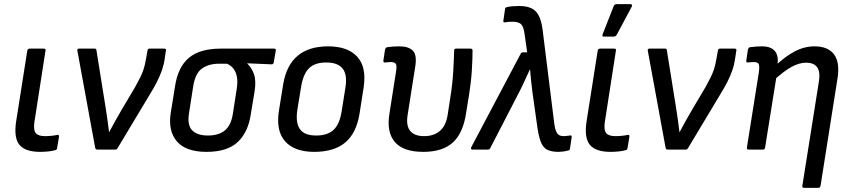

<svg xmlns="http://www.w3.org/2000/svg" viewBox="-20 -723 4109 928"><path d="M174 11Q102 11 74 -23Q46 -57 58 -136L112 -479Q114 -488 124 -488H192Q202 -488 200 -479L146 -131Q141 -94 153 -79.5Q165 -65 198 -65Q213 -65 228 -66.5Q243 -68 257 -71Q267 -73 265 -61L256 -7Q255 2 246 3Q233 7 213 9Q193 11 174 11Z M450 0Q442 0 440 -9L354 -478Q352 -488 362 -488H437Q446 -488 446 -481L491 -200Q496 -171 499.5 -143Q503 -115 507 -85H508Q523 -113 538.5 -141Q554 -169 570 -196L633 -302Q646 -326 656.5 -346.5Q667 -367 674 -388.5Q681 -410 685 -435L693 -479Q695 -488 702 -488H774Q784 -488 782 -479L776 -439Q772 -410 762.5 -383Q753 -356 739 -328Q725 -300 705 -268L549 -8Q545 0 538 0Z M978 11Q879 11 835.5 -39Q792 -89 805 -176L826 -306Q840 -399 893 -443.5Q946 -488 1047 -488H1304Q1315 -488 1313 -479L1303 -421Q1301 -412 1293 -412L1175 -417V-416Q1196 -396 1207.5 -364.5Q1219 -333 1210 -278L1192 -170Q1179 -83 1128.5 -36Q1078 11 978 11ZM985 -68Q1036 -68 1066 -92Q1096 -116 1105 -170L1124 -292Q1130 -330 1124.5 -354.5Q1119 -379 1106.5 -393.5Q1094 -408 1077 -415H1039Q989 -415 956.5 -392Q924 -369 914 -307L893 -172Q885 -117 909.5 -92.5Q934 -68 985 -68Z M1499 11Q1403 11 1358 -40Q1313 -91 1328 -187L1349 -317Q1380 -499 1566 -499Q1660 -499 1706 -449.5Q1752 -400 1738 -303L1718 -175Q1703 -80 1649 -34.5Q1595 11 1499 11ZM1508 -68Q1563 -68 1592 -95Q1621 -122 1631 -183L1649 -296Q1660 -361 1636.5 -391Q1613 -421 1557 -421Q1502 -421 1474 -393.5Q1446 -366 1436 -307L1417 -191Q1408 -130 1429.5 -99Q1451 -68 1508 -68Z M2026 11Q1929 11 1888.5 -36.5Q1848 -84 1862 -172L1894 -376Q1899 -406 1893 -414.5Q1887 -423 1870 -423Q1864 -423 1856 -422.5Q1848 -422 1841 -421Q1832 -420 1833 -430L1841 -484Q1843 -489 1845 -491.5Q1847 -494 1852 -495Q1865 -497 1880.5 -498Q1896 -499 1910 -499Q1955 -499 1975.5 -478Q1996 -457 1987 -401L1950 -166Q1942 -116 1962.5 -90.5Q1983 -65 2030 -65Q2077 -65 2106.5 -90.5Q2136 -116 2144 -170L2156 -248Q2167 -316 2170.5 -375.5Q2174 -435 2175 -479Q2175 -488 2185 -488H2254Q2264 -488 2264 -479Q2264 -438 2260.5 -382Q2257 -326 2247 -264L2233 -178Q2219 -81 2169.5 -35Q2120 11 2026 11Z M2679 11Q2645 11 2624.5 0.5Q2604 -10 2593 -39.5Q2582 -69 2575 -124L2553 -281Q2550 -306 2547 -333Q2544 -360 2542 -387H2541Q2528 -360 2516 -333Q2504 -306 2490 -279L2350 -8Q2347 0 2338 0H2263Q2253 0 2258 -12L2496 -462Q2500 -470 2507 -470H2528L2515 -562Q2510 -597 2497 -607.5Q2484 -618 2458 -618Q2449 -618 2440 -617.5Q2431 -617 2421 -615Q2411 -613 2413 -623L2421 -679Q2422 -687 2431 -689Q2455 -694 2490 -694Q2544 -694 2569.5 -668Q2595 -642 2603 -576L2659 -125Q2662 -101 2668 -88Q2674 -75 2682.5 -70Q2691 -65 2704 -65Q2712 -65 2718.5 -66Q2725 -67 2734 -68Q2745 -71 2743 -59L2735 -5Q2734 4 2724 5Q2713 8 2701 9.5Q2689 11 2679 11Z M2931 11Q2859 11 2831 -23Q2803 -57 2815 -136L2869 -479Q2871 -488 2881 -488H2949Q2959 -488 2957 -479L2903 -131Q2898 -94 2910 -79.5Q2922 -65 2955 -65Q2970 -65 2985 -66.5Q3000 -68 3014 -71Q3024 -73 3022 -61L3013 -7Q3012 2 3003 3Q2990 7 2970 9Q2950 11 2931 11ZM2897 -546Q2893 -546 2892 -549.5Q2891 -553 2893 -558L2946 -693Q2948 -699 2952.5 -701Q2957 -703 2962 -703H3027Q3033 -703 3034.5 -699.5Q3036 -696 3033 -690L2961 -555Q2956 -546 2945 -546Z M3207 0Q3199 0 3197 -9L3111 -478Q3109 -488 3119 -488H3194Q3203 -488 3203 -481L3248 -200Q3253 -171 3256.5 -143Q3260 -115 3264 -85H3265Q3280 -113 3295.5 -141Q3311 -169 3327 -196L3390 -302Q3403 -326 3413.5 -346.5Q3424 -367 3431 -388.5Q3438 -410 3442 -435L3450 -479Q3452 -488 3459 -488H3531Q3541 -488 3539 -479L3533 -439Q3529 -410 3519.5 -383Q3510 -356 3496 -328Q3482 -300 3462 -268L3306 -8Q3302 0 3295 0Z M3867 185Q3856 185 3858 175L3938 -329Q3953 -420 3876 -420Q3842 -420 3804.5 -399Q3767 -378 3714 -330L3722 -400Q3774 -450 3821 -474.5Q3868 -499 3917 -499Q3983 -499 4012 -459Q4041 -419 4027 -338L3946 175Q3944 185 3935 185ZM3599 0Q3588 0 3590 -10L3648 -375Q3652 -406 3646.5 -414.5Q3641 -423 3624 -423Q3617 -423 3609.5 -422.5Q3602 -422 3595 -421Q3586 -420 3587 -430L3595 -484Q3597 -489 3599 -491.5Q3601 -494 3606 -495Q3620 -497 3635.5 -498Q3651 -499 3663 -499Q3705 -499 3724.5 -477Q3744 -455 3738 -411L3734 -392V-360L3678 -10Q3676 0 3668 0Z"/></svg>

Font: Sofia Sans Semi Condensed Medium
Style: Italic
Weight: 500
Italic angle: -9°
Version: Version 4.100